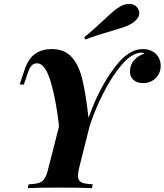

<svg xmlns="http://www.w3.org/2000/svg" viewBox="-20 -977 854 997"><path d="M82.5 0ZM522 -876Q553.2 -905.3 570.3 -919.7Q587.4 -934.1 606.9 -944.8Q627.9 -956.5 649.9 -956.5Q684.1 -956.5 698.2 -929.2Q703.1 -919.4 703.1 -909.2Q703.1 -892.6 690.7 -877.7Q678.2 -862.8 658.2 -851.6Q641.1 -841.8 620.4 -835Q599.6 -828.1 562.5 -817.4Q475.6 -792 423.8 -772L417 -783.7Q463.9 -820.8 522 -876ZM814.5 -635.3Q814.5 -610.4 802.7 -589.8Q791 -569.3 770.3 -557.4Q749.5 -545.4 723.6 -545.4Q690.9 -545.4 672.9 -562Q654.8 -578.6 654.8 -606.4Q654.8 -638.7 676 -663.8Q697.3 -689 730 -698.7Q724.1 -703.6 713.9 -703.6Q684.6 -703.1 653.3 -680.2Q625 -659.7 589.4 -612.5Q553.7 -565.4 515.9 -492.2Q478 -418.9 446.3 -325.7L391.1 -106Q384.8 -79.1 384.8 -65.4Q384.8 -47.4 392.8 -38.1Q400.9 -28.8 417 -25.1Q433.1 -21.5 461.9 -20L457 0Q401.4 -2.9 285.2 -2.9Q176.8 -2.9 124 0L128.9 -20Q165.5 -21.5 183.6 -27.8Q201.7 -34.2 212.4 -51.5Q223.1 -68.8 231.9 -106L286.6 -321.3Q271.5 -457.5 243.2 -553Q214.8 -648.4 171.9 -648.4Q154.8 -648.4 143.8 -636Q132.8 -623.5 125.5 -601.6L104 -538.1H82L107.9 -615.2Q126.5 -671.9 161.9 -697Q197.3 -722.2 248.5 -722.2Q314 -722.2 351.3 -681.6Q388.7 -641.1 407 -566.9Q425.3 -492.7 439.5 -365.2Q472.7 -458.5 514.6 -533.7Q556.6 -608.9 603 -660.2Q660.6 -722.2 721.7 -722.2Q750.5 -722.2 771.5 -710.4Q792.5 -698.7 803.5 -679Q814.5 -659.2 814.5 -635.3Z"/></svg>

Font: TypoPRO Playfair Display
Style: Bold Italic
Weight: 700
Italic angle: -14.9847°
Designer: Claus Eggers Sørensen
Foundry: Claus Eggers Sørensen
Version: Version 1.004;PS 001.004;hotconv 1.0.70;makeotf.lib2.5.58329